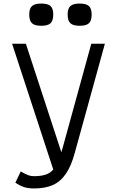

<svg xmlns="http://www.w3.org/2000/svg" viewBox="-20 -1046 640 1080"><path d="M172 14Q139.5 14 116.5 6.8Q93.5 -0.5 66.5 -18.5L96.5 -81.5Q124 -66 138.8 -60.5Q153.5 -55 172 -55Q218 -55 246.8 -67.5Q275.5 -80 295.2 -114.8Q315 -149.5 333 -216.5L493.5 -800H570L401 -187.5Q381 -113 350.8 -68.8Q320.5 -24.5 277.2 -5.2Q234 14 172 14ZM292.5 -53 48 -800H125.5L343 -135ZM428 -901Q391.5 -901 376 -915.2Q360.5 -929.5 360.5 -964.5Q360.5 -998 376 -1012Q391.5 -1026 428 -1026Q465 -1026 480.2 -1012Q495.5 -998 495.5 -964.5Q495.5 -929.5 480.2 -915.2Q465 -901 428 -901ZM212 -901Q175.5 -901 160 -915.2Q144.5 -929.5 144.5 -964.5Q144.5 -998 160 -1012Q175.5 -1026 212 -1026Q249 -1026 264.2 -1012Q279.5 -998 279.5 -964.5Q279.5 -929.5 264.2 -915.2Q249 -901 212 -901Z"/></svg>

Font: Victor Mono Thin
Style: Regular
Weight: 100
Monospace: yes
Designer: Rune Bjørnerås
Version: Version 1.561;gftools[0.9.30]